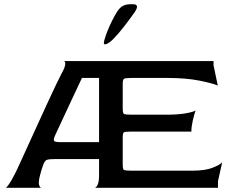

<svg xmlns="http://www.w3.org/2000/svg" viewBox="-20 -889 1092 909"><path d="M8 0Q11 -1 21.5 -15.5Q32 -30 48 -61Q56 -76 72.5 -112Q89 -148 111.5 -197.5Q134 -247 158.5 -300.5Q183 -354 205.5 -403Q228 -452 245.5 -488.5Q263 -525 271 -540Q289 -572 289 -586Q289 -600 281 -600H991V-580L1011 -484Q986 -495 923 -507.5Q860 -520 771 -520H602Q572 -520 566.5 -515.5Q561 -511 561 -490V-376Q561 -354 566.5 -350Q572 -346 601 -346H766Q824 -346 859.5 -352.5Q895 -359 906 -366Q899 -347 892.5 -317.5Q886 -288 886 -266H601Q572 -266 566.5 -262.5Q561 -259 561 -236V-112Q561 -89 566 -85Q571 -81 601 -81H892Q950 -81 985.5 -94.5Q1021 -108 1032 -121L1012 -31V0H428Q435 0 442 -14Q449 -28 449 -60V-136H241Q212 -136 201.5 -132Q191 -128 184 -107Q180 -95 176 -83Q172 -71 170 -61Q161 -28 165 -14Q169 0 176 0ZM267 -216H449V-520H368Q347 -476 325 -428.5Q303 -381 283.5 -339.5Q264 -298 252 -272Q240 -246 240 -246Q233 -230 235.5 -223Q238 -216 267 -216ZM476 -679Q469 -679 473.5 -697Q478 -715 488.5 -741.5Q499 -768 512 -793.5Q525 -819 534 -833Q547 -853 561.5 -861Q576 -869 599 -869H610Q644 -869 616 -829Q594 -798 567 -763Q540 -728 515.5 -703.5Q491 -679 476 -679Z"/></svg>

Font: Red Rose
Style: Regular
Weight: 400
Designer: Jaikishan Patel
Version: Version 2.000; ttfautohint (v1.8.3)